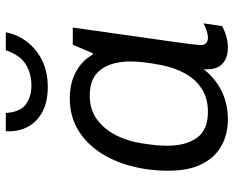

<svg xmlns="http://www.w3.org/2000/svg" viewBox="-90 -686 786 645"><g transform="rotate(-90 302.5 -363.0)"><path d="M225 10Q174 10 135 -12Q96 -34 74 -78Q52 -122 52 -190Q52 -257 68 -316.5Q84 -376 115 -422Q146 -468 191 -494.5Q236 -521 295 -521Q347 -521 385 -500Q423 -479 442 -444H447L475 -511H533Q524 -448 515.5 -387.5Q507 -327 499.5 -274Q492 -221 486 -179.5Q480 -138 477 -112.5Q474 -87 474 -82Q474 -69 481 -63Q488 -57 498 -57Q509 -57 523 -61.5Q537 -66 547 -72L538 -10Q525 -2 506 4Q487 10 465 10Q440 10 422.5 0Q405 -10 398 -28Q391 -46 393 -71Q362 -32 319.5 -11Q277 10 225 10ZM250 -57Q294 -57 326 -77Q358 -97 378 -132.5Q398 -168 407 -214Q414 -251 416.5 -274.5Q419 -298 419 -317Q419 -380 391.5 -417Q364 -454 305 -454Q257 -454 224 -429.5Q191 -405 171 -365.5Q151 -326 144 -279Q139 -247 137.5 -228Q136 -209 136 -193Q136 -131 162.5 -94Q189 -57 250 -57ZM333 -595Q281 -595 247 -614.5Q213 -634 197.5 -666Q182 -698 185 -736H246Q249 -688 274.5 -669Q300 -650 338 -650Q379 -650 409.5 -669Q440 -688 457 -736H517Q510 -698 486 -666Q462 -634 423.5 -614.5Q385 -595 333 -595Z"/></g></svg>

Font: Chivo Medium Light
Style: Italic
Weight: 300
Italic angle: -8.05°
Version: Version 2.002